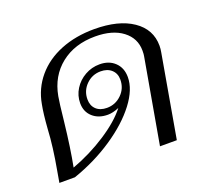

<svg xmlns="http://www.w3.org/2000/svg" viewBox="-102 -697 899 825"><g transform="rotate(-20 347.5 -285.0)"><path d="M46 -52Q65 -156 69 -234Q74 -304 82 -344Q94 -412 137.5 -463.5Q181 -515 249.5 -542.5Q318 -570 403 -570Q514 -570 578.5 -526Q643 -482 643 -407Q643 -392 640 -377L574 0H497L565 -386Q567 -395 567 -412Q567 -469 521 -504Q475 -539 396 -539Q302 -539 239 -489Q176 -439 160 -352Q155 -326 146 -240Q133 -123 117 -41Q201 -72 274 -119.5Q347 -167 385 -216Q356 -204 334 -204Q291 -204 264.5 -228Q238 -252 238 -291Q238 -326 256.5 -355.5Q275 -385 306 -402.5Q337 -420 373 -420Q416 -420 442.5 -394.5Q469 -369 469 -327Q469 -271 421.5 -208.5Q374 -146 291.5 -90.5Q209 -35 108 0H37ZM435 -328Q435 -356 416.5 -373Q398 -390 367 -390Q328 -390 300.5 -362.5Q273 -335 273 -296Q273 -267 291 -250Q309 -233 340 -233Q379 -233 407 -260.5Q435 -288 435 -328Z"/></g></svg>

Font: Fahkwang Light
Style: Italic
Weight: 300
Italic angle: -10°
Version: Version 1.000; ttfautohint (v1.6)